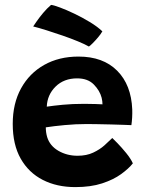

<svg xmlns="http://www.w3.org/2000/svg" viewBox="-20 -764 596 784"><path d="M522.5 -97Q505.5 -75.5 474.5 -53Q443.5 -30.5 397 -15.2Q350.5 0 287.5 0Q212 0 154.5 -29.5Q97 -59 64.5 -116.2Q32 -173.5 32 -258Q32 -341.5 66 -403.2Q100 -465 160.5 -499Q221 -533 300.5 -533Q401 -533 458.5 -475.2Q516 -417.5 520 -317Q521 -284 516.5 -253Q509.5 -253.5 486.2 -254.2Q463 -255 433.5 -255.8Q404 -256.5 377 -257Q350 -257.5 334.5 -257.5Q289 -257.5 244 -253.2Q199 -249 167 -244Q167 -223.5 172.5 -204.5Q183.5 -168.5 218.5 -148.2Q253.5 -128 296.5 -128Q333.5 -128 360.5 -140.8Q387.5 -153.5 406.5 -170.5Q425.5 -187.5 438.5 -200.5Q442.5 -197 459.8 -179.2Q477 -161.5 495.5 -138.8Q514 -116 522.5 -97ZM171 -328.5Q198 -332.5 236.2 -336.2Q274.5 -340 324.5 -340Q350.5 -340 370.2 -339.2Q390 -338.5 398.5 -338Q398.5 -350.5 395 -365Q387.5 -394 363 -419Q338.5 -444 295 -444Q241 -444 207 -410.5Q173 -377 171 -328.5ZM188.5 -744Q199.5 -743 225.5 -733.2Q251.5 -723.5 283.5 -708.2Q315.5 -693 346.5 -674.2Q377.5 -655.5 398 -636Q391.5 -624.5 380 -611Q368.5 -597.5 358 -587Q347.5 -576.5 343 -574Q326.5 -583.5 298 -595.2Q269.5 -607 236.2 -618.5Q203 -630 171.2 -640Q139.5 -650 115.5 -656Q119.5 -662 130.2 -677.5Q141 -693 156.2 -711.2Q171.5 -729.5 188.5 -744Z"/></svg>

Font: Grandstander SemiBold
Style: Regular
Weight: 600
Designer: Tyler Finck
Foundry: Etcetera Type Co
Version: Version 1.200; ttfautohint (v1.8.3)